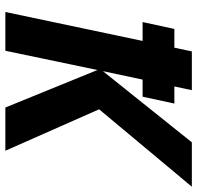

<svg xmlns="http://www.w3.org/2000/svg" viewBox="-30 -724 754 735"><g transform="rotate(90 347.5 -357.0)"><path d="M91.3 -647H163.1L177.2 -713.9H325.7L311.5 -647H377L350.6 -525.4H285.2L252.9 -373.5L525.4 -713.9H695.3L398.9 -358.9L557.6 0H392.1L248.5 -352.5L174.8 0H26.4L137.2 -525.4H64.9Z"/></g></svg>

Font: Viking Open Sans
Style: Bold Italic
Weight: 700
Italic angle: -12°
Foundry: Ascender Corporation
Version: Version 2.000